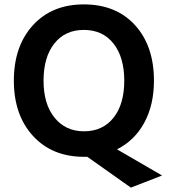

<svg xmlns="http://www.w3.org/2000/svg" viewBox="-20 -706 769 873"><path d="M680 -339Q680 -229 636 -148Q592 -67 512 -27L717 92L575 147L377 7H362Q217 7 130 -88Q43 -183 43 -339Q43 -496 129.5 -591Q216 -686 361 -686Q508 -686 594 -591.5Q680 -497 680 -339ZM178 -339Q178 -233 228 -171Q278 -109 362 -109Q447 -109 496 -170.5Q545 -232 545 -339Q545 -446 496 -508Q447 -570 361 -570Q276 -570 227 -508Q178 -446 178 -339Z"/></svg>

Font: Hind Vadodara SemiBold
Style: Regular
Weight: 600
Designer: Hitesh Malaviya
Foundry: Indian Type Foundry
Version: Version 1.001;PS 1.0;hotconv 1.0.86;makeotf.lib2.5.63406; tt